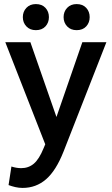

<svg xmlns="http://www.w3.org/2000/svg" viewBox="-20 -726 548 942"><path d="M6 -519H129L257 -152L384 -519H502L292 17Q255 111 206 153.5Q157 196 91 196Q73 196 55.5 192Q38 188 22 182L36 91Q61 99 84 99Q120 99 146 77Q172 55 194 1L202 -18ZM92 -642Q92 -669 109.5 -687.5Q127 -706 156 -706Q186 -706 203 -687.5Q220 -669 220 -642Q220 -615 203 -596.5Q186 -578 156 -578Q127 -578 109.5 -596.5Q92 -615 92 -642ZM292 -642Q292 -669 309.5 -687.5Q327 -706 356 -706Q386 -706 403 -687.5Q420 -669 420 -642Q420 -615 403 -596.5Q386 -578 356 -578Q327 -578 309.5 -596.5Q292 -615 292 -642Z"/></svg>

Font: Radio Canada Medium
Style: Regular
Weight: 500
Designer: Charles Daoud, Etienne Aubert Bonn, Alexandre Saumier Demers, Jacques Le Bailly
Foundry: Radio-Canada
Version: Version 2.104; ttfautohint (v1.8.4.7-5d5b);gftools[0.9.28.de